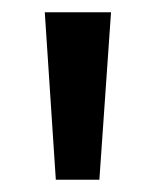

<svg xmlns="http://www.w3.org/2000/svg" viewBox="-20 -720 254 313"><path d="M71 -427 53 -700H161L142 -427Z"/></svg>

Font: Overpass
Style: Regular
Weight: 400
Designer: Delve Withrington, Dave Bailey, Thomas Jockin
Foundry: Delve Fonts LLC
Version: Version 4.000